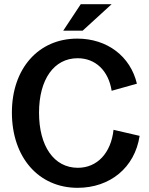

<svg xmlns="http://www.w3.org/2000/svg" viewBox="-20 -886 714 920"><path d="M352 14C506 14 626 -82 649 -235L524 -264C512 -153 446 -82 353 -82C239 -82 167 -185 167 -346C167 -506 239 -607 352 -607C438 -607 500 -547 515 -451L636 -485C605 -616 494 -701 350 -701C164 -701 37 -557 37 -347C37 -132 165 14 352 14ZM283 -739H376L515 -866H367Z"/></svg>

Font: Ronzino Medium
Style: Regular
Weight: 500
Designer: Nunzio Mazzaferro
Foundry: Collletttivo
Version: Version 1.000;Glyphs 3.3 (3337)